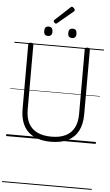

<svg xmlns="http://www.w3.org/2000/svg" viewBox="-103 -1475 1153 2021"><g transform="rotate(5 473.5 -465.0)"><path d="M475 19Q396 19 334.5 -1.5Q273 -22 231.5 -62Q190 -102 169 -161.5Q148 -221 148 -299V-982Q148 -992 154.5 -996.5Q161 -1001 175 -1001Q189 -1001 195.5 -996.5Q202 -992 202 -982V-297Q202 -211 233 -152.5Q264 -94 325 -64.5Q386 -35 476 -35Q564 -35 624 -64.5Q684 -94 714.5 -152.5Q745 -211 745 -297V-982Q745 -992 751.5 -996.5Q758 -1001 772 -1001Q799 -1001 799 -982V-299Q799 -195 762 -124Q725 -53 653 -17Q581 19 475 19ZM346 -1088Q324 -1088 313.5 -1100Q303 -1112 303 -1137Q303 -1162 313.5 -1174.5Q324 -1187 346 -1187Q368 -1187 379 -1174.5Q390 -1162 390 -1137Q391 -1112 379.5 -1100Q368 -1088 346 -1088ZM601 -1088Q579 -1088 568 -1100Q557 -1112 557 -1137Q557 -1162 568 -1174.5Q579 -1187 601 -1187Q622 -1187 633 -1174.5Q644 -1162 644 -1137Q645 -1112 633.5 -1100Q622 -1088 601 -1088ZM419 -1224Q412 -1224 403 -1233Q394 -1242 394 -1248Q394 -1251 394.5 -1254.5Q395 -1258 399 -1261L556 -1407Q561 -1411 563.5 -1413.5Q566 -1416 571 -1416Q578 -1416 585.5 -1410.5Q593 -1405 598.5 -1397.5Q604 -1390 604 -1383Q604 -1378 603 -1375Q602 -1372 596 -1368L432 -1231Q428 -1228 425 -1226Q422 -1224 419 -1224ZM0 476H947V486H0ZM0 -20H947V0H0ZM0 -505H947V-500H0ZM0 -996H947V-986H0Z"/></g></svg>

Font: Playwrite PL Guides
Style: Regular
Weight: 400
Designer: Veronika Burian, José Scaglione
Foundry: TypeTogether
Version: Version 1.003